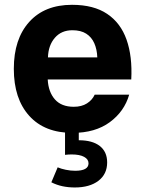

<svg xmlns="http://www.w3.org/2000/svg" viewBox="-20 -558 610 814"><path d="M434.3 130.7Q434.3 85.5 403.1 61Q371.9 36.6 314 36.6V-0.5H255.7V98.5Q262.6 97.7 269.9 97.2Q277.1 96.8 283.9 96.8Q317.8 96.8 336.6 107Q355.3 117.1 355.3 134.5Q355.3 166 298.4 166Q279.4 166 259 161.8Q238.7 157.6 224.5 151.4L197.7 214.9Q220.6 226.4 245.2 231.6Q269.9 236.8 296.9 236.8Q360.2 236.8 397.3 208.5Q434.3 180.1 434.3 130.7ZM182.3 -221.1H536.5Q541.6 -318.8 516.6 -389.7Q491.6 -460.7 434.4 -499.1Q377.3 -537.6 285.2 -537.6Q169.4 -537.6 104 -465.2Q38.6 -392.8 38.6 -266.2Q38.6 -139.3 103.9 -67Q169.1 5.4 287.7 5.4Q383.8 5.4 445.6 -40.1Q507.3 -85.6 527.7 -156.7H381.5Q371.1 -133.9 348.6 -119.6Q326 -105.3 292.7 -105.3Q240.3 -105.3 212.7 -136.7Q185.1 -168.1 182.3 -221.1ZM183.3 -314.6Q184.9 -365.8 212.6 -397.8Q240.2 -429.8 286.9 -429.8Q322.8 -429.8 345.6 -415.2Q368.4 -400.6 379.8 -374.6Q391.3 -348.6 392.5 -314.6Z"/></svg>

Font: Estedad VF
Style: Regular
Weight: 100
Designer: Amin Abedi
Version: Version 7.3